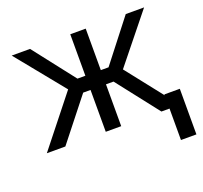

<svg xmlns="http://www.w3.org/2000/svg" viewBox="-122 -670 1035 981"><g transform="rotate(-20 396.0 -179.5)"><path d="M248 -269.5 36.1 -530.3H135.7L311.5 -304.7H354.5V-530.3H438.5V-304.7H480.5L656.2 -530.3H755.9L545.9 -269.5L701.2 -72.3V-77.1H785.2V170.9H701.2V0H657.2L479.5 -227.5H438.5V0H354.5V-227.5H314.5L134.8 0H34.2Z"/></g></svg>

Font: Pretendard Std
Style: Regular
Weight: 400
Designer: Base glyphs from Inter by Rasmus Andersson; Hangeul glyphs from Noto Sans CJK(Source Han Sans) by Jang Soo-young and Kan
Foundry: Kil Hyung-jin
Version: Version 1.309